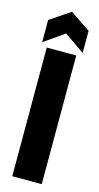

<svg xmlns="http://www.w3.org/2000/svg" viewBox="-111 -726 393 761"><g transform="rotate(15 85.5 -345.5)"><path d="M25 0V-528H146V0ZM2 -544V-635L85 -691L168 -635V-544L85 -602Z"/></g></svg>

Font: Bricolage Grotesque 96pt Condensed SemiBold
Style: Regular
Weight: 600
Width: 3
Designer: Mathieu Triay
Foundry: Atelier Triay
Version: Version 1.001; ttfautohint (v1.8.4.7-5d5b);gftools[0.9.33.de